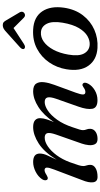

<svg xmlns="http://www.w3.org/2000/svg" viewBox="321 -1056 745 1428"><g transform="rotate(-90 694.0 -341.5)"><path d="M340.5 -106 408 -298.5Q423.5 -343.5 418 -362.8Q412.5 -382 384.5 -382Q354.5 -382 320 -358.8Q285.5 -335.5 254.2 -293.5Q223 -251.5 202 -195Q186 -150 179.8 -129.8Q173.5 -109.5 173.5 -95Q173.5 -83.5 178 -70.8Q182.5 -58 182.5 -43Q182.5 -18.5 158.2 -3.8Q134 11 92.5 11Q57.5 11 52.8 -21.2Q48 -53.5 69.5 -105.5L147.5 -311.5Q163.5 -352.5 161.8 -367.8Q160 -383 143 -383Q129 -383 106.5 -368Q97.5 -362.5 89.8 -360Q82 -357.5 75.5 -361Q68 -366 67.5 -377.2Q67 -388.5 75.5 -401.5Q95 -431 131.5 -449.5Q168 -468 203.5 -468Q266.5 -468 266.5 -418.5Q266.5 -391.5 251.8 -360.5Q237 -329.5 220.5 -293Q276.5 -385 341 -426.5Q405.5 -468 463.5 -468Q498.5 -468 514.5 -453.5Q530.5 -439 529.5 -414.5Q529 -392 520.5 -366.2Q512 -340.5 500.5 -313.5Q551.5 -389.5 612.5 -428.8Q673.5 -468 729.5 -468Q772 -468 786.8 -445.2Q801.5 -422.5 797 -386.5Q792.5 -350.5 777.5 -310.5L719.5 -152Q705 -112.5 705.8 -96Q706.5 -79.5 724 -79.5Q731 -79.5 739.2 -82.2Q747.5 -85 758.5 -93Q766.5 -98.5 772.8 -100.8Q779 -103 786 -98.5Q801 -87.5 786 -58.5Q770.5 -29.5 737 -9.5Q703.5 10.5 663.5 10.5Q606.5 10.5 599.5 -27.8Q592.5 -66 615 -130L674 -297.5Q689 -341 683.5 -361.5Q678 -382 649.5 -382Q621.5 -382 586.5 -359Q551.5 -336 518 -289.5Q484.5 -243 461.5 -173Q450 -139.5 445.2 -123.5Q440.5 -107.5 440.5 -98Q440.5 -83.5 445.8 -71Q451 -58.5 450.5 -43.5Q450 -19 428.8 -4Q407.5 11 375 11Q346 11 336.2 -8.2Q326.5 -27.5 329.2 -54.5Q332 -81.5 340.5 -106Z M1189 -468Q1281.5 -463 1323.8 -400.8Q1366 -338.5 1351 -237Q1338.5 -155 1294.8 -98Q1251 -41 1187.5 -13Q1124 15 1051.5 10.5Q964 5 920 -56.5Q876 -118 893.5 -221.5Q905 -291 944.2 -348.5Q983.5 -406 1045.8 -439.2Q1108 -472.5 1189 -468ZM1074.5 -47.5Q1106.5 -45 1139.8 -64Q1173 -83 1199.8 -127.8Q1226.5 -172.5 1239.5 -248Q1252.5 -325 1232 -366Q1211.5 -407 1169.5 -410Q1132 -413 1098 -388.8Q1064 -364.5 1038.8 -317.8Q1013.5 -271 1002.5 -206.5Q989 -129.5 1010.2 -90.2Q1031.5 -51 1074.5 -47.5ZM1082 -537Q1058 -521.5 1046 -534Q1042 -538.5 1044 -547.2Q1046 -556 1057 -566L1169 -666.5Q1183 -680 1195 -687Q1207 -694 1221.5 -694Q1235.5 -694 1243.5 -687Q1251.5 -680 1258.5 -666.5L1318 -566Q1323 -556 1320.5 -547.2Q1318 -538.5 1311.5 -534Q1293 -521.5 1277 -537L1200 -614Z"/></g></svg>

Font: Fraunces 9pt SuperSoft
Style: Italic
Weight: 400
Italic angle: -16°
Version: Version 1.000;[b76b70a41]